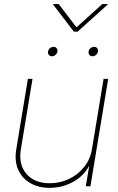

<svg xmlns="http://www.w3.org/2000/svg" viewBox="-20 -906 576 934"><path d="M222.2 7.8Q166.5 7.8 126.5 -15.9Q86.4 -39.6 68.1 -81.8Q49.8 -124 59.1 -179.7L115.7 -522.5H138.2L81.5 -179.7Q69.3 -105.5 108.6 -60.1Q147.9 -14.6 222.2 -14.6Q272.9 -14.6 316.7 -35.9Q360.4 -57.1 389.9 -94.5Q419.4 -131.8 427.2 -179.7L483.9 -522.5H506.3L419.9 0H397.5L417 -117.2H422.9Q394.5 -54.7 339.6 -23.4Q284.7 7.8 222.2 7.8ZM430.2 -632.3Q420.4 -632.3 414.8 -639.2Q409.2 -646 411.1 -655.8Q412.6 -665 420.4 -671.6Q428.2 -678.2 438 -678.2Q447.3 -678.2 452.6 -671.6Q458 -665 456.5 -655.8Q455.1 -646 447.3 -639.2Q439.5 -632.3 430.2 -632.3ZM232.9 -632.3Q223.1 -632.3 217.5 -639.2Q211.9 -646 213.9 -655.8Q215.3 -665 223.1 -671.6Q231 -678.2 240.7 -678.2Q250 -678.2 255.4 -671.6Q260.7 -665 259.3 -655.8Q257.8 -646 250 -639.2Q242.2 -632.3 232.9 -632.3ZM265.6 -886.2 352.1 -772.9 477.5 -886.2H505.4V-885.3L357.4 -752H339.4L237.3 -885.3V-886.2Z"/></svg>

Font: Inter 28pt Thin
Style: Italic
Weight: 250
Italic angle: -9.3988°
Designer: Rasmus Andersson
Foundry: rsms
Version: Version 4.001;git-66647c0bb